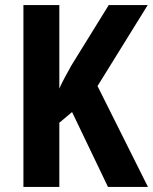

<svg xmlns="http://www.w3.org/2000/svg" viewBox="-20 -734 601 754"><path d="M561 0H404L263 -294L213 -252V0H72V-714H213V-386Q221 -405 233.5 -428Q246 -451 261 -478L407 -714H560L363 -396Z"/></svg>

Font: Noto Sans Condensed
Style: Regular
Weight: 400
Width: 3
Version: Version 2.013